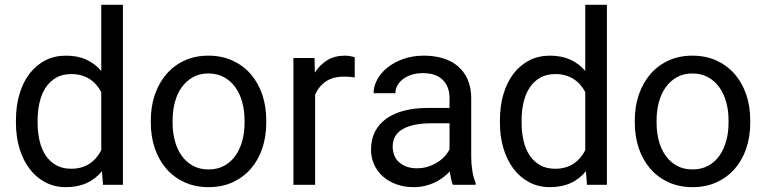

<svg xmlns="http://www.w3.org/2000/svg" viewBox="-20 -770 3191 800"><path d="M46.4 -268.6V-258.3C46.4 -219.6 51.4 -183.8 61.3 -151.1C71.2 -118.4 85.3 -90.1 103.5 -66.2C121.7 -42.2 143.6 -23.6 169.2 -10.3C194.7 3.1 223 9.8 253.9 9.8C287.4 9.8 316.6 4.1 341.3 -7.3C366 -18.7 387.2 -35.2 404.8 -56.6L409.2 0H492.2V-750H401.9V-474.6C384.3 -495.1 363.4 -510.8 339.4 -521.7C315.3 -532.6 287.1 -538.1 254.9 -538.1C223.3 -538.1 194.7 -531.6 169.2 -518.6C143.6 -505.5 121.7 -487.2 103.5 -463.6C85.3 -440 71.2 -411.7 61.3 -378.7C51.4 -345.6 46.4 -308.9 46.4 -268.6ZM136.7 -258.3V-268.6C136.7 -294.9 139.4 -319.7 144.8 -343C150.1 -366.3 158.5 -386.7 169.9 -404.3C181.3 -421.9 195.9 -435.8 213.6 -446C231.4 -456.3 252.6 -461.4 277.3 -461.4C293 -461.4 307.1 -459.6 319.8 -455.8C332.5 -452.1 344 -446.9 354.2 -440.2C364.5 -433.5 373.5 -425.6 381.3 -416.5C389.2 -407.4 396 -397.5 401.9 -386.7V-144C396 -132.6 389.1 -122.2 381.1 -112.8C373.1 -103.4 364 -95.2 353.8 -88.4C343.5 -81.5 332 -76.3 319.3 -72.5C306.6 -68.8 292.3 -66.9 276.4 -66.9C252 -66.9 231 -71.9 213.4 -82C195.8 -92.1 181.3 -105.8 169.9 -123C158.5 -140.3 150.1 -160.6 144.8 -183.8C139.4 -207.1 136.7 -231.9 136.7 -258.3Z M608.4 -269V-258.3C608.4 -219.9 614 -184.3 625.2 -151.6C636.5 -118.9 652.5 -90.6 673.3 -66.7C694.2 -42.7 719.4 -24 749 -10.5C778.6 3 812 9.8 849.1 9.8C886.2 9.8 919.6 3 949.2 -10.5C978.8 -24 1004.1 -42.7 1024.9 -66.7C1045.7 -90.6 1061.7 -118.9 1072.8 -151.6C1083.8 -184.3 1089.4 -219.9 1089.4 -258.3V-269C1089.4 -307.5 1083.8 -343 1072.8 -375.7C1061.7 -408.4 1045.7 -436.8 1024.9 -460.9C1004.1 -485 978.8 -503.9 949 -517.6C919.2 -531.2 885.6 -538.1 848.1 -538.1C811.4 -538.1 778.2 -531.2 748.5 -517.6C718.9 -503.9 693.8 -485 673.1 -460.9C652.4 -436.8 636.5 -408.4 625.2 -375.7C614 -343 608.4 -307.5 608.4 -269ZM699.2 -258.3V-269C699.2 -295.1 702.3 -319.9 708.5 -343.5C714.7 -367.1 724 -387.8 736.6 -405.5C749.1 -423.3 764.6 -437.4 783.2 -448C801.8 -458.6 823.4 -463.9 848.1 -463.9C873.2 -463.9 895.2 -458.6 914.1 -448C932.9 -437.4 948.6 -423.3 961.2 -405.5C973.7 -387.8 983.2 -367.1 989.5 -343.5C995.8 -319.9 999 -295.1 999 -269V-258.3C999 -231.9 995.8 -207 989.5 -183.6C983.2 -160.2 973.8 -139.6 961.4 -121.8C949.1 -104.1 933.4 -90 914.6 -79.6C895.7 -69.2 873.9 -64 849.1 -64C824.1 -64 802.2 -69.2 783.4 -79.6C764.7 -90 749.1 -104.1 736.6 -121.8C724 -139.6 714.7 -160.2 708.5 -183.6C702.3 -207 699.2 -231.9 699.2 -258.3Z M1458 -447.3V-531.2C1454.8 -532.9 1448.9 -534.4 1440.4 -535.9C1432 -537.4 1424.5 -538.1 1418 -538.1C1388.7 -538.1 1363.8 -531.7 1343.3 -519C1322.8 -506.3 1305.7 -489.1 1292 -467.3L1290.5 -528.3H1202.6V0H1293V-375C1302.7 -398.1 1317.5 -416.5 1337.2 -430.2C1356.9 -443.8 1382.3 -450.7 1413.6 -450.7C1422 -450.7 1429.6 -450.4 1436.3 -450C1443 -449.5 1450.2 -448.6 1458 -447.3Z M1867.2 0H1961.9V-7.8C1955.7 -22.1 1951.1 -39.1 1948 -58.8C1944.9 -78.5 1943.4 -97.3 1943.4 -115.2V-360.8C1943.4 -390.5 1938.5 -416.3 1928.7 -438.5C1918.9 -460.6 1905.4 -479.1 1888.2 -493.9C1870.9 -508.7 1850.2 -519.8 1825.9 -527.1C1801.7 -534.4 1775.2 -538.1 1746.6 -538.1C1714.7 -538.1 1685.8 -533.4 1659.9 -524.2C1634 -514.9 1612 -502.8 1593.8 -488C1575.5 -473.2 1561.4 -456.5 1551.5 -438C1541.6 -419.4 1536.6 -400.7 1536.6 -381.8H1627.4C1627.4 -392.9 1630.2 -403.5 1635.7 -413.6C1641.3 -423.7 1649 -432.5 1658.9 -440.2C1668.9 -447.8 1680.8 -453.9 1694.8 -458.5C1708.8 -463.1 1724.3 -465.3 1741.2 -465.3C1778 -465.3 1805.8 -456 1824.7 -437.3C1843.6 -418.5 1853 -393.4 1853 -361.8V-320.3H1763.2C1727.1 -320.3 1694.3 -316.6 1665 -309.1C1635.7 -301.6 1610.8 -290.5 1590.1 -275.9C1569.4 -261.2 1553.5 -243.1 1542.5 -221.4C1531.4 -199.8 1525.9 -174.8 1525.9 -146.5C1525.9 -124.7 1530.1 -104.2 1538.6 -85.2C1547 -66.2 1559 -49.6 1574.5 -35.6C1589.9 -21.6 1608.6 -10.6 1630.6 -2.4C1652.6 5.7 1677.1 9.8 1704.1 9.8C1720.4 9.8 1735.8 8.1 1750.5 4.6C1765.1 1.2 1778.7 -3.5 1791.3 -9.5C1803.8 -15.5 1815.3 -22.5 1825.9 -30.5C1836.5 -38.5 1846 -46.9 1854.5 -55.7C1855.8 -44.9 1857.4 -34.6 1859.4 -24.7C1861.3 -14.7 1863.9 -6.5 1867.2 0ZM1717.3 -68.8C1700.7 -68.8 1686.1 -71.2 1673.6 -75.9C1661.1 -80.6 1650.5 -87 1641.8 -95C1633.2 -102.9 1626.8 -112.5 1622.6 -123.5C1618.3 -134.6 1616.2 -146.5 1616.2 -159.2C1616.2 -191.7 1630.2 -216.1 1658.2 -232.2C1686.2 -248.3 1726.1 -256.3 1777.8 -256.3H1853V-147.9C1848.1 -137.9 1841.4 -128.1 1832.8 -118.7C1824.1 -109.2 1814 -100.8 1802.2 -93.5C1790.5 -86.2 1777.5 -80.2 1763.2 -75.7C1748.9 -71.1 1733.6 -68.8 1717.3 -68.8Z M2063 -268.6V-258.3C2063 -219.6 2068 -183.8 2077.9 -151.1C2087.8 -118.4 2101.9 -90.1 2120.1 -66.2C2138.3 -42.2 2160.2 -23.6 2185.8 -10.3C2211.3 3.1 2239.6 9.8 2270.5 9.8C2304 9.8 2333.2 4.1 2357.9 -7.3C2382.6 -18.7 2403.8 -35.2 2421.4 -56.6L2425.8 0H2508.8V-750H2418.5V-474.6C2400.9 -495.1 2380 -510.8 2356 -521.7C2331.9 -532.6 2303.7 -538.1 2271.5 -538.1C2239.9 -538.1 2211.3 -531.6 2185.8 -518.6C2160.2 -505.5 2138.3 -487.2 2120.1 -463.6C2101.9 -440 2087.8 -411.7 2077.9 -378.7C2068 -345.6 2063 -308.9 2063 -268.6ZM2153.3 -258.3V-268.6C2153.3 -294.9 2156 -319.7 2161.4 -343C2166.7 -366.3 2175.1 -386.7 2186.5 -404.3C2197.9 -421.9 2212.5 -435.8 2230.2 -446C2248 -456.3 2269.2 -461.4 2293.9 -461.4C2309.6 -461.4 2323.7 -459.6 2336.4 -455.8C2349.1 -452.1 2360.6 -446.9 2370.8 -440.2C2381.1 -433.5 2390.1 -425.6 2397.9 -416.5C2405.8 -407.4 2412.6 -397.5 2418.5 -386.7V-144C2412.6 -132.6 2405.7 -122.2 2397.7 -112.8C2389.7 -103.4 2380.6 -95.2 2370.4 -88.4C2360.1 -81.5 2348.6 -76.3 2335.9 -72.5C2323.2 -68.8 2308.9 -66.9 2293 -66.9C2268.6 -66.9 2247.6 -71.9 2230 -82C2212.4 -92.1 2197.9 -105.8 2186.5 -123C2175.1 -140.3 2166.7 -160.6 2161.4 -183.8C2156 -207.1 2153.3 -231.9 2153.3 -258.3Z M2625 -269V-258.3C2625 -219.9 2630.6 -184.3 2641.8 -151.6C2653.1 -118.9 2669.1 -90.6 2689.9 -66.7C2710.8 -42.7 2736 -24 2765.6 -10.5C2795.2 3 2828.6 9.8 2865.7 9.8C2902.8 9.8 2936.2 3 2965.8 -10.5C2995.4 -24 3020.7 -42.7 3041.5 -66.7C3062.3 -90.6 3078.3 -118.9 3089.4 -151.6C3100.4 -184.3 3106 -219.9 3106 -258.3V-269C3106 -307.5 3100.4 -343 3089.4 -375.7C3078.3 -408.4 3062.3 -436.8 3041.5 -460.9C3020.7 -485 2995.4 -503.9 2965.6 -517.6C2935.8 -531.2 2902.2 -538.1 2864.7 -538.1C2828 -538.1 2794.8 -531.2 2765.1 -517.6C2735.5 -503.9 2710.4 -485 2689.7 -460.9C2669 -436.8 2653.1 -408.4 2641.8 -375.7C2630.6 -343 2625 -307.5 2625 -269ZM2715.8 -258.3V-269C2715.8 -295.1 2718.9 -319.9 2725.1 -343.5C2731.3 -367.1 2740.6 -387.8 2753.2 -405.5C2765.7 -423.3 2781.2 -437.4 2799.8 -448C2818.4 -458.6 2840 -463.9 2864.7 -463.9C2889.8 -463.9 2911.8 -458.6 2930.7 -448C2949.5 -437.4 2965.3 -423.3 2977.8 -405.5C2990.3 -387.8 2999.8 -367.1 3006.1 -343.5C3012.5 -319.9 3015.6 -295.1 3015.6 -269V-258.3C3015.6 -231.9 3012.5 -207 3006.1 -183.6C2999.8 -160.2 2990.4 -139.6 2978 -121.8C2965.7 -104.1 2950 -90 2931.2 -79.6C2912.3 -69.2 2890.5 -64 2865.7 -64C2840.7 -64 2818.8 -69.2 2800 -79.6C2781.3 -90 2765.7 -104.1 2753.2 -121.8C2740.6 -139.6 2731.3 -160.2 2725.1 -183.6C2718.9 -207 2715.8 -231.9 2715.8 -258.3Z"/></svg>

Font: Dirooz FD
Style: FD
Weight: 400
Foundry: DejaVu fonts team - Redesigned by Saber Rastikerdar
Version: Version 0.2.1